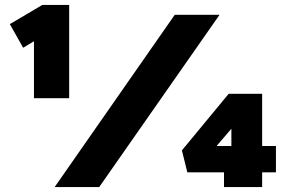

<svg xmlns="http://www.w3.org/2000/svg" viewBox="-20 -760 1189 780"><path d="M118 -361V-666L144 -608L74 -566L20 -662L152 -740H261V-361H190Q176 -361 158.5 -361Q141 -361 118 -361ZM202 0 690 -700H872L383 0ZM1029 -167H1101V-60H1029ZM831 -133 815 -167H992L920 -120V-282L949 -271ZM1045 0H890V-102L967 -60H741L719 -149L909 -379H1045Z"/></svg>

Font: Lexend Zetta Black
Style: Regular
Weight: 900
Designer: Bonnie Shaver-Troup, Thomas Jockin
Foundry: Lexend
Version: Version 1.007